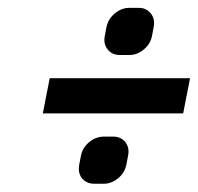

<svg xmlns="http://www.w3.org/2000/svg" viewBox="-20 -500 492 477"><path d="M103.5 -305.7H452.1L435.1 -218.3H86.4ZM261.2 -160.6Q280.3 -160.6 291.5 -147Q299.3 -136.7 299.3 -123.5Q299.3 -119.1 298.3 -113.8L293.9 -90.8Q290 -70.8 273.4 -57.1Q256.8 -43.5 237.8 -43.5H214.4Q194.8 -43.5 183.6 -57.1Q175.8 -67.4 175.8 -80.6Q175.8 -85.4 176.8 -90.8L181.2 -113.8Q185.1 -133.3 201.7 -147Q218.3 -160.6 237.8 -160.6ZM301.3 -363.3H278.3Q258.3 -363.3 247.6 -377Q239.3 -387.2 239.3 -400.4Q239.3 -404.8 240.2 -409.7L244.6 -433.1Q248.5 -452.6 265.1 -466.6Q281.7 -480.5 301.3 -480.5H324.7Q343.8 -480.5 355 -466.3Q362.8 -456.1 362.8 -442.9Q362.8 -438.5 361.8 -433.1L357.4 -409.7Q353.5 -390.6 337.2 -377Q320.8 -363.3 301.3 -363.3Z"/></svg>

Font: Qaz
Style: Italic
Weight: 400
Italic angle: -11.25°
Designer: GGBotNet
Foundry: f0n7
Version: 0.70